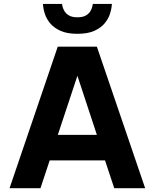

<svg xmlns="http://www.w3.org/2000/svg" viewBox="-20 -984 809 1004"><path d="M191.6 0H30L282 -740H486.6L739 0H577.4L529.2 -145.2H239.8ZM384.8 -587.8 282.4 -278.8H486.6ZM384.8 -807.2Q330 -807.2 295.5 -823.2Q261 -839.2 242.2 -862.3Q223.4 -885.4 215.6 -908.5Q207.8 -931.6 206.1 -947.6Q204.4 -963.6 204.4 -963.6H304.2Q304.2 -963.6 306.1 -953.1Q308 -942.6 315.4 -928.6Q322.8 -914.6 339.2 -904.1Q355.6 -893.6 384.8 -893.6Q414.4 -893.6 430.9 -904.1Q447.4 -914.6 454.5 -928.6Q461.6 -942.6 463.5 -953.1Q465.4 -963.6 465.4 -963.6H565.2Q565.2 -963.6 563.5 -947.6Q561.8 -931.6 554 -908.5Q546.2 -885.4 527.4 -862.3Q508.6 -839.2 474.1 -823.2Q439.6 -807.2 384.8 -807.2Z"/></svg>

Font: Be Vietnam Pro Variable Thin
Style: Regular
Weight: 100
Designer: Lam Bao, Tony Le, Vietanh Nguyen
Foundry: Yellow Type Foundry
Version: Version 1.002